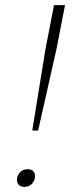

<svg xmlns="http://www.w3.org/2000/svg" viewBox="-20 -720 289 750"><path d="M106 -210 158 -530 191 -700H234L201 -530L129 -210ZM75 10Q60 10 53 1.5Q46 -7 46 -18Q46 -32 57 -45.5Q68 -59 88 -59Q103 -59 110 -51Q117 -43 117 -32Q117 -17 106 -3.5Q95 10 75 10Z"/></svg>

Font: REM Medium Thin
Style: Italic
Weight: 250
Italic angle: -11°
Version: Version 1.005;gftools[0.9.28]